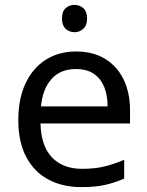

<svg xmlns="http://www.w3.org/2000/svg" viewBox="-20 -757 604 787"><path d="M292 -546Q361 -546 410.5 -516Q460 -486 486.5 -431.5Q513 -377 513 -304V-251H146Q148 -160 192.5 -112.5Q237 -65 317 -65Q368 -65 407.5 -74.5Q447 -84 489 -102V-25Q448 -7 408 1.5Q368 10 313 10Q237 10 178.5 -21Q120 -52 87.5 -113.5Q55 -175 55 -264Q55 -352 84.5 -415Q114 -478 167.5 -512Q221 -546 292 -546ZM291 -474Q228 -474 191.5 -433.5Q155 -393 148 -321H421Q421 -367 407 -401Q393 -435 364.5 -454.5Q336 -474 291 -474ZM286 -737Q306 -737 321.5 -723.5Q337 -710 337 -681Q337 -653 321.5 -639Q306 -625 286 -625Q264 -625 249 -639Q234 -653 234 -681Q234 -710 249 -723.5Q264 -737 286 -737Z"/></svg>

Font: Noto Sans Ambassadori
Style: Regular
Weight: 400
Designer: Monotype Design Team
Foundry: Monotype Imaging Inc.
Version: Version 2.013